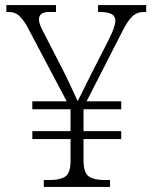

<svg xmlns="http://www.w3.org/2000/svg" viewBox="-20 -734 599 754"><path d="M152 0V-27H175Q215 -27 235.5 -40Q256 -53 257 -98V-188H107V-219H257V-305H107V-336H242L84 -635Q66 -664 51 -675.5Q36 -687 13 -687H5V-714H200V-687H174Q133 -687 133 -658Q133 -640 149 -611L224 -465Q240 -434 256 -399.5Q272 -365 285 -337Q292 -351 306.5 -379.5Q321 -408 336 -439L409 -582Q420 -604 426.5 -622.5Q433 -641 433 -653Q433 -670 418.5 -678.5Q404 -687 368 -687H365V-714H554V-687H546Q518 -687 499.5 -669.5Q481 -652 460 -610L320 -336H456V-305H308V-219H456V-188H308V-106Q308 -56 328.5 -41.5Q349 -27 390 -27H412V0Z"/></svg>

Font: Noto Serif Tibetan ExtraLight
Style: Regular
Weight: 200
Designer: Monotype Design Team
Foundry: Monotype Imaging Inc.
Version: Version 2.103; ttfautohint (v1.8.4.7-5d5b)